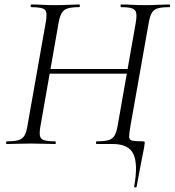

<svg xmlns="http://www.w3.org/2000/svg" viewBox="-20 -645 782 860"><path d="M171 -315 175 -336H576L573 -315ZM103 -82 185 -545Q193 -589 181.5 -601Q170 -613 120 -613Q117 -613 117 -619Q117 -625 120 -625Q143 -625 170 -623.5Q197 -622 226 -622Q260 -622 287 -623.5Q314 -625 334 -625Q338 -625 338 -619Q338 -613 334 -613Q301 -613 282.5 -607Q264 -601 255.5 -585Q247 -569 242 -540L161 -79Q156 -51 159 -36.5Q162 -22 177.5 -17Q193 -12 227 -12Q230 -12 230 -6Q230 0 227 0Q204 0 176.5 -1Q149 -2 118 -2Q88 -2 60 -1Q32 0 11 0Q7 0 7 -6Q7 -12 11 -12Q46 -12 63.5 -17.5Q81 -23 90 -38.5Q99 -54 103 -82ZM485 0H413Q410 0 410 -6Q410 -12 413 -12Q448 -12 466.5 -17.5Q485 -23 493.5 -38.5Q502 -54 507 -82L588 -543Q593 -572 590 -587Q587 -602 571.5 -607.5Q556 -613 522 -613Q520 -613 520 -619Q520 -625 522 -625Q545 -625 571.5 -623.5Q598 -622 630 -622Q661 -622 689 -623.5Q717 -625 739 -625Q742 -625 742 -619Q742 -613 739 -613Q705 -613 686.5 -607.5Q668 -602 659.5 -586.5Q651 -571 646 -542L564 -79Q558 -45 558.5 -31.5Q559 -18 572.5 -15Q586 -12 618 -12Q627 -12 628 -9Q629 -6 627 4Q626 16 622 33.5Q618 51 611.5 86.5Q605 122 592 191Q591 195 585.5 194.5Q580 194 581 190Q599 90 577.5 45Q556 0 485 0Z"/></svg>

Font: Cormorant
Style: Italic
Weight: 400
Italic angle: -10°
Designer: Christian Thalmann (Catharsis Fonts)
Foundry: Catharsis Fonts
Version: Version 4.000